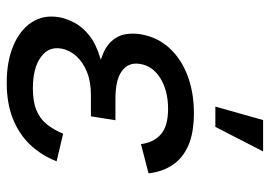

<svg xmlns="http://www.w3.org/2000/svg" viewBox="-137 -664 811 577"><g transform="rotate(90 268.5 -375.5)"><path d="M228.5 9.8Q164.6 9.8 117.4 -10Q70.3 -29.8 47.1 -65.2Q23.9 -100.6 31.7 -147.5Q35.6 -169.4 48.1 -193.4Q60.5 -217.3 85.9 -237.8Q111.3 -258.3 153.8 -271.2Q196.3 -284.2 259.8 -284.2H335.9L329.6 -243.2H264.2Q225.6 -243.2 196 -231.2Q166.5 -219.2 148.4 -199Q130.4 -178.7 126 -154.3Q119.1 -115.7 152.1 -92.3Q185.1 -68.8 245.6 -68.8Q285.2 -68.8 310.8 -79.3Q336.4 -89.8 353 -110.1Q369.6 -130.4 381.8 -159.7L464.8 -140.1Q446.8 -94.2 414.8 -60.5Q382.8 -26.9 336.4 -8.5Q290 9.8 228.5 9.8ZM256.3 -261.7Q195.3 -261.7 158.9 -273.2Q122.6 -284.7 104.7 -304Q86.9 -323.2 83 -346.4Q79.1 -369.6 83 -393.1Q91.8 -443.8 124.8 -479.5Q157.7 -515.1 208 -533.9Q258.3 -552.7 319.8 -552.7Q379.4 -552.7 417.5 -535.9Q455.6 -519 475.8 -488.5Q496.1 -458 501 -416.5L413.1 -393.6Q408.2 -432.1 383.5 -453.6Q358.9 -475.1 307.1 -475.1Q252.4 -475.1 214.8 -451.7Q177.2 -428.2 171.9 -389.2Q167 -355.5 193.6 -336.2Q220.2 -316.9 275.9 -316.9H341.3L332.5 -261.7ZM300.3 -617.2 340.8 -760.7H435.1L361.3 -617.2Z"/></g></svg>

Font: Adwaita Sans
Style: Italic
Weight: 400
Italic angle: -9.39999°
Designer: Rasmus Andersson
Foundry: rsms
Version: Version 4.001;git-9221beed3